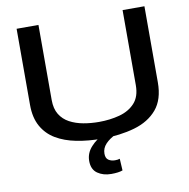

<svg xmlns="http://www.w3.org/2000/svg" viewBox="-96 -794 1090 1108"><g transform="rotate(-10 449.0 -240.0)"><path d="M74 -254V-700H202V-260Q202 -209 222.5 -175.5Q243 -142 278.5 -123Q314 -104 358 -96Q402 -88 450 -88Q514 -88 570 -103Q626 -118 660.5 -155.5Q695 -193 695 -260V-700H823V-254Q823 -154 774.5 -96.5Q726 -39 641 -14.5Q556 10 449 10Q369 10 300.5 -3.5Q232 -17 181.5 -47Q131 -77 102.5 -128Q74 -179 74 -254ZM467 220Q420 220 387 197Q354 174 354 124Q354 78 387 42Q420 6 463 -13L531 0Q494 17 471 41.5Q448 66 448 98Q448 125 464 135.5Q480 146 502 146Q511 146 517.5 145Q524 144 530 142L534 211Q510 220 467 220Z"/></g></svg>

Font: Georama Extended Medium
Style: Regular
Weight: 500
Width: 7
Designer: Jean-Baptiste Levee
Foundry: Production Type
Version: Version 1.000